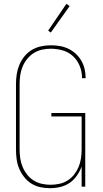

<svg xmlns="http://www.w3.org/2000/svg" viewBox="-20 -981 540 1009"><path d="M243 8Q217 8 191.5 2.5Q166 -3 144.5 -16.5Q123 -30 107 -50.5Q91 -71 81 -94.5Q71 -118 67.5 -143.5Q64 -169 64 -195V-540Q64 -566 68 -591.5Q72 -617 82 -641Q92 -665 109 -685.5Q126 -706 148 -719Q170 -732 195.5 -737.5Q221 -743 247 -743Q271 -743 294.5 -739Q318 -735 339 -725Q360 -715 377.5 -699Q395 -683 407 -662.5Q419 -642 424.5 -619Q430 -596 430 -572V-570H411V-572Q411 -604 399 -634Q387 -664 364 -685.5Q341 -707 310 -716Q279 -725 247 -725Q224 -725 201 -720Q178 -715 158 -702.5Q138 -690 123 -671.5Q108 -653 99 -631.5Q90 -610 86.5 -586.5Q83 -563 83 -540V-195Q83 -172 86.5 -148.5Q90 -125 99 -103.5Q108 -82 122.5 -63.5Q137 -45 157 -32.5Q177 -20 200 -15Q223 -10 246 -10Q269 -10 292 -15Q315 -20 335 -32.5Q355 -45 369.5 -63.5Q384 -82 393 -103.5Q402 -125 405.5 -148.5Q409 -172 409 -195V-369H250V-387H428V0H409V-106Q400 -81 384 -58Q368 -35 346 -20Q324 -5 297 1.5Q270 8 243 8ZM247 -810 233 -820 329 -961 346 -949Z"/></svg>

Font: Iosevka Term Curly Thin
Style: Regular
Weight: 100
Designer: Belleve Invis
Foundry: Belleve Invis
Version: Version 32.3.0